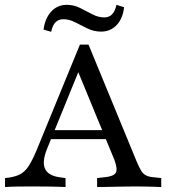

<svg xmlns="http://www.w3.org/2000/svg" viewBox="-21 -755 690 775"><path d="M168.5 -153.2Q147.6 -100.8 161.3 -72.6Q175 -44.4 225 -38.7L243.5 -36.3V0Q210.5 -1.6 175 -2Q139.5 -2.4 107.3 -2.4Q76.6 -2.4 49.2 -2Q21.8 -1.6 -0.8 0V-36.3L13.7 -37.9Q41.9 -41.9 60.9 -52Q79.8 -62.1 94.4 -84.3Q108.9 -106.5 125 -144.4L301.6 -575H336.3L530.6 -103.2Q540.3 -79.8 548.4 -66.5Q556.5 -53.2 568.1 -47.2Q579.8 -41.1 599.2 -39.5L629.8 -36.3V0Q616.1 -0.8 599.2 -1.2Q582.3 -1.6 564.5 -2Q546.8 -2.4 530.6 -2.4H528.2Q507.3 -2.4 485.5 -2Q463.7 -1.6 442.7 -1.2Q421.8 -0.8 403.2 -0.4Q384.7 0 371 0V-36.3L400 -39.5Q437.1 -42.7 446 -57.3Q454.8 -71.8 441.1 -108.9L288.7 -479L306.5 -491.9ZM162.9 -193.5 178.2 -229.8H435.5L449.2 -193.5ZM387.1 -627.4Q358.1 -627.4 332.3 -639.9Q306.5 -652.4 282.7 -664.9Q258.9 -677.4 234.7 -677.4Q215.3 -677.4 203.2 -665.3Q191.1 -653.2 185.5 -626.6L154.8 -635.5Q160.5 -680.6 185.5 -708.1Q210.5 -735.5 248.4 -735.5Q277.4 -735.5 302.8 -722.6Q328.2 -709.7 352 -697.2Q375.8 -684.7 400 -684.7Q419.4 -684.7 431.5 -697.2Q443.5 -709.7 449.2 -735.5L479.8 -725.8Q475 -680.6 450 -654Q425 -627.4 387.1 -627.4Z"/></svg>

Font: Playfair 9pt
Style: Regular
Weight: 400
Designer: Claus Eggers Sørensen
Foundry: Claus Eggers Sørensen
Version: Version 2.203